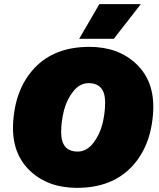

<svg xmlns="http://www.w3.org/2000/svg" viewBox="-20 -896 765 926"><path d="M459 -876H659L529 -709H362ZM351 10Q211 10 124 -73Q37 -156 43 -297Q51 -467 147 -568.5Q243 -670 411 -670Q551 -670 638 -587Q725 -504 719 -363Q711 -193 615 -91.5Q519 10 351 10ZM355 -165Q397 -165 428.5 -204.5Q460 -244 473.5 -296.5Q487 -349 487 -402Q487 -495 407 -495Q365 -495 333.5 -455.5Q302 -416 288.5 -363.5Q275 -311 275 -258Q275 -165 355 -165Z"/></svg>

Font: Elaine Sans Black
Style: Italic
Weight: 900
Italic angle: -13°
Designer: Wei Huang
Foundry: Wei Huang
Version: Version 2.001;December 24, 2019;FontCreator 12.0.0.2547 64-b